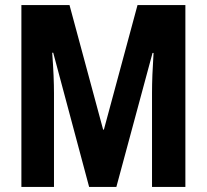

<svg xmlns="http://www.w3.org/2000/svg" viewBox="-20 -734 812 754"><path d="M330 0H437L579 -526H583C579 -463 577 -413 577 -369V0H708V-714H520L388 -225H385L253 -714H64V0H192V-368C192 -407 190 -461 185 -527H189Z"/></svg>

Font: Noto Sans Armenian ExtraCondensed
Style: Regular
Weight: 400
Width: 2
Designer: Monotype Design Team
Foundry: Monotype Imaging Inc.
Version: Version 2.008